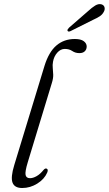

<svg xmlns="http://www.w3.org/2000/svg" viewBox="-20 -910 532 938"><path d="M345.5 -719.5Q375 -719.5 389.2 -708.8Q403.5 -698 403.5 -683Q403.5 -668.5 394.2 -659.5Q385 -650.5 368 -650.5Q348 -650.5 333 -660.8Q318 -671 296.5 -671Q276 -671 259.8 -652.8Q243.5 -634.5 239 -608.5Q236 -592.5 237.8 -577.5Q239.5 -562.5 240 -544.8Q240.5 -527 233 -503.5L116 -118.5Q101.5 -71 105 -55.2Q108.5 -39.5 126.5 -39.5Q141.5 -39.5 159 -49.5Q176.5 -59.5 193 -80Q200.5 -88.5 207 -86.5Q217.5 -83 210.5 -66.5Q196.5 -34.5 162 -13Q127.5 8.5 88.5 8.5Q51 8.5 41.2 -17.8Q31.5 -44 49.5 -103L197 -587Q218 -655.5 255.2 -687.5Q292.5 -719.5 345.5 -719.5ZM409.5 -855Q429.5 -873.5 445.2 -883Q461 -892.5 475 -889Q487.5 -885.5 490.5 -874.8Q493.5 -864 487.5 -853Q480.5 -839 467 -830.2Q453.5 -821.5 434.5 -813L324.5 -758Q313.5 -753 310 -759.5Q308.5 -763 311 -767Q313.5 -771 317.5 -775Z"/></svg>

Font: Fraunces 72pt Soft Light
Style: Italic
Weight: 300
Italic angle: -16°
Version: Version 1.000;[b76b70a41]